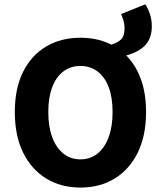

<svg xmlns="http://www.w3.org/2000/svg" viewBox="-20 -834 724 866"><path d="M547.4 -583.2 479.3 -631.8Q510.1 -640.6 525.9 -656.2Q541.8 -671.8 541.8 -705.3Q541.8 -724.5 536.7 -741.8Q531.6 -759.1 526.1 -770.5L635.2 -814.5Q646.7 -798.5 655.7 -772.1Q664.7 -745.7 664.7 -715.5Q664.7 -662.1 635.7 -630.7Q606.7 -599.3 547.4 -583.2ZM342.8 12Q254.9 12 188.3 -28.9Q121.6 -69.7 84.2 -146Q46.8 -222.2 46.8 -328.7Q46.8 -435.2 84.2 -510Q121.6 -584.9 188.3 -624.3Q254.9 -663.8 342.8 -663.8Q430.7 -663.8 497.4 -624.3Q564.1 -584.9 601.5 -510Q638.8 -435.2 638.8 -328.7Q638.8 -222.2 601.5 -146Q564.1 -69.7 497.4 -28.9Q430.7 12 342.8 12ZM342.8 -115.2Q387.3 -115.2 420 -141.5Q452.7 -167.7 470.3 -215.5Q487.8 -263.4 487.8 -328.7Q487.8 -394 470.3 -440.5Q452.7 -486.9 420 -511.7Q387.3 -536.5 342.8 -536.5Q298.4 -536.5 265.6 -511.7Q232.9 -486.9 215.4 -440.5Q197.8 -394 197.8 -328.7Q197.8 -263.4 215.4 -215.5Q232.9 -167.7 265.6 -141.5Q298.4 -115.2 342.8 -115.2Z"/></svg>

Font: Source Sans Variable
Style: Regular
Weight: 200
Designer: Paul D. Hunt
Foundry: Adobe Systems Incorporated
Version: Version 3.006;hotconv 1.0.111;makeotfexe 2.5.65597